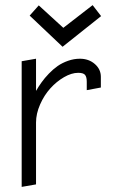

<svg xmlns="http://www.w3.org/2000/svg" viewBox="-20 -732 442 752"><path d="M342.8 -711.9 228 -623 131.8 -710.9 96.2 -670.9 225.1 -548.8 376 -668.9ZM375 -431.2Q375 -460.9 351.3 -481.4Q327.6 -502 293 -502Q269.5 -502 246.6 -493.9Q223.6 -485.8 205.8 -473.4Q188 -460.9 171.4 -443.6Q154.8 -426.3 143.1 -409.9Q131.3 -393.6 121.1 -376V-502L64.9 -492.2V0L121.1 -9.8V-252Q121.1 -286.6 137 -322.8Q152.8 -358.9 177 -385.7Q201.2 -412.6 230.7 -429.7Q260.3 -446.8 286.1 -446.8Q306.6 -446.8 313.2 -438.5Q319.8 -430.2 319.8 -412.1V-378.9L375 -389.2Z"/></svg>

Font: Comic Neue Angular
Style: Regular
Weight: 400
Designer: Craig Rozynski
Foundry: Craig Rozynski
Version: Version 2.003